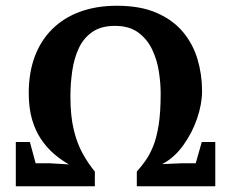

<svg xmlns="http://www.w3.org/2000/svg" viewBox="-20 -648 804 668"><path d="M35 0V-154H84L104 -80H152L220 -76Q193 -91 168 -112.5Q143 -134 123 -163.5Q103 -193 91.5 -232.5Q80 -272 80 -324Q80 -394 100.5 -450Q121 -506 161 -546Q201 -586 258 -607Q315 -628 387 -628Q468 -628 524.5 -603.5Q581 -579 616 -537.5Q651 -496 667 -442.5Q683 -389 683 -331Q683 -286 665.5 -235Q648 -184 616.5 -141Q585 -98 544 -77L612 -80H661L682 -154H729V0H456V-51Q472 -69 486.5 -89.5Q501 -110 513 -139.5Q525 -169 532 -213Q539 -257 539 -323Q539 -357 533 -397.5Q527 -438 510 -474.5Q493 -511 461.5 -534.5Q430 -558 380 -558Q332 -558 301.5 -537Q271 -516 254.5 -481Q238 -446 231.5 -402Q225 -358 225 -312Q225 -245 236.5 -197Q248 -149 267.5 -114Q287 -79 310 -51V0Z"/></svg>

Font: Manuale
Style: Bold Italic
Weight: 700
Italic angle: -11°
Version: Version 1.002